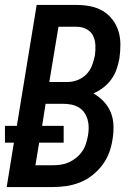

<svg xmlns="http://www.w3.org/2000/svg" viewBox="-23 -755 543 775"><path d="M4 0 33 -179H-3V-247H45L125 -735H286Q315 -735 342.5 -729.5Q370 -724 392.5 -710.5Q415 -697 431 -676Q447 -655 455 -629.5Q463 -604 463 -575.5Q463 -547 459 -519Q455 -497 447.5 -475.5Q440 -454 426.5 -435Q413 -416 394 -401.5Q375 -387 354 -378Q377 -365 395.5 -345.5Q414 -326 424 -301.5Q434 -277 435 -248.5Q436 -220 431 -191Q427 -164 417 -137.5Q407 -111 389.5 -88Q372 -65 349 -47Q326 -29 299 -18.5Q272 -8 245 -4Q218 0 191 0ZM176 -424H250Q270 -424 290.5 -432Q311 -440 326 -455.5Q341 -471 348.5 -491Q356 -511 360 -531Q363 -552 362 -573Q361 -594 352.5 -611Q344 -628 326 -637.5Q308 -647 287 -647H213ZM120 -88H191Q207 -88 223.5 -90.5Q240 -93 255.5 -100Q271 -107 285 -118.5Q299 -130 309 -144.5Q319 -159 324 -175Q329 -191 332 -207Q335 -224 335 -240.5Q335 -257 330.5 -272.5Q326 -288 317 -301Q308 -314 294 -322Q280 -330 264 -333Q248 -336 231 -336H161L147 -247H234V-179H135Z"/></svg>

Font: Iosevka Curly Semibold
Style: Italic
Weight: 600
Italic angle: -9°
Monospace: yes
Designer: Belleve Invis
Foundry: Belleve Invis
Version: Version 22.1.2; ttfautohint (v1.8.4)